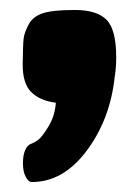

<svg xmlns="http://www.w3.org/2000/svg" viewBox="-20 -206 278 385"><path d="M213 -91Q213 -70 210 -52Q201 33 154 96Q107 159 44 159Q37 159 31.5 148.5Q26 138 26 121.5Q26 105 30.5 95Q35 85 42 82.5Q49 80 56.5 74.5Q64 69 77 48Q90 27 92 0Q60 -4 42.5 -21.5Q25 -39 25.5 -78.5Q26 -118 27.5 -129.5Q29 -141 37.5 -157Q46 -173 66 -179.5Q86 -186 130 -186Q174 -186 193.5 -166.5Q213 -147 213 -91Z"/></svg>

Font: Fredoka One
Style: Regular
Weight: 400
Version: Version 1.001;April 7, 2020;FontCreator 12.0.0.2522 64-bit